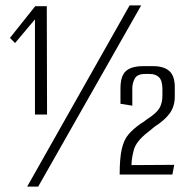

<svg xmlns="http://www.w3.org/2000/svg" viewBox="-20 -650 701 714"><path d="M110 -224V-578L36 -490L17 -509L111 -627H154L155 -224ZM81 44 462 -630H505L122 44ZM425 -1Q425 -62 433 -96.5Q441 -131 458.5 -151Q476 -171 503 -190Q510 -194 515.5 -198Q521 -202 526 -206Q562 -229 573 -248Q584 -267 584 -295V-318Q584 -350 571.5 -362.5Q559 -375 536 -375H520Q490 -375 481 -357.5Q472 -340 472 -322V-257L428 -264V-321Q428 -368 448.5 -386Q469 -404 512 -404H550Q589 -404 609.5 -386Q630 -368 630 -326V-291Q630 -255 611.5 -229Q593 -203 555 -179Q549 -174 542.5 -168.5Q536 -163 528 -157Q486 -124 477.5 -92Q469 -60 469 -36L628 -37L621 -1Z"/></svg>

Font: Smooch Sans
Style: Regular
Weight: 400
Designer: Robert E. Leuschke
Foundry: Robert E. Leuschke
Version: Version 1.010; ttfautohint (v1.8.3)